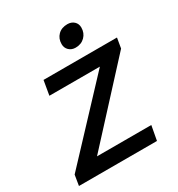

<svg xmlns="http://www.w3.org/2000/svg" viewBox="-181 -771 811 876"><g transform="rotate(-30 224.5 -333.0)"><path d="M-11 -55 335 -424H69L82 -500H469L460 -447L119 -76H405L391 0H-20ZM235 -600Q235 -629 253.5 -647.5Q272 -666 303 -666Q324 -666 337.5 -653.5Q351 -641 351 -621Q351 -592 332 -573Q313 -554 283 -554Q262 -554 248.5 -567Q235 -580 235 -600Z"/></g></svg>

Font: Sarabun Medium
Style: Italic
Weight: 500
Italic angle: -10°
Designer: Suppakit Chalermlarp | Katatrad Co.,Ltd.
Foundry: Cadson Demak Co.,Ltd.
Version: Version 1.000; ttfautohint (v1.6)